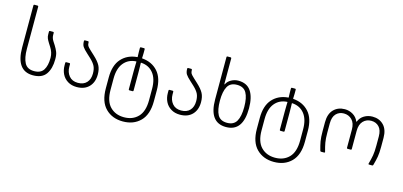

<svg xmlns="http://www.w3.org/2000/svg" viewBox="-76 -1228 4164 1983"><g transform="rotate(15 2005.5 -236.0)"><path d="M86 -240V-690Q86 -700 96 -700H127Q137 -700 137 -690V-240Q137 -144 165.5 -90.5Q194 -37 267 -37Q338 -37 367.5 -83Q397 -129 397 -210V-216Q397 -270 363 -323L342 -356Q327 -380 319 -398.5Q311 -417 311 -443V-470Q311 -480 321 -480H352Q362 -480 362 -470V-449Q362 -416 383 -384L405 -350Q425 -318 436.5 -289Q448 -260 448 -215V-210Q448 -112 406 -52Q364 8 267 8Q176 8 131 -55Q86 -118 86 -240Z M557 -176V-202Q557 -212 567 -212H598Q608 -212 608 -202V-175Q608 -117 641 -77Q674 -37 735 -37Q796 -37 829 -73Q862 -109 862 -170Q862 -217 847 -248Q832 -279 793 -316L753 -353Q713 -389 699 -411Q685 -433 685 -470Q685 -480 695 -480H725Q735 -480 735 -470Q735 -446 742.5 -433Q750 -420 778 -394L821 -354Q872 -307 892.5 -268.5Q913 -230 913 -173Q913 -90 865.5 -41Q818 8 735 8Q679 8 638.5 -17Q598 -42 577.5 -83.5Q557 -125 557 -176Z M1030 -57V-173Q1030 -305 1093.5 -375Q1157 -445 1261 -453Q1264 -453 1264 -456Q1264 -465 1263 -478Q1262 -491 1262 -511V-550Q1262 -560 1272 -560H1303Q1313 -560 1313 -550V-511Q1313 -491 1312 -478Q1311 -465 1311 -456Q1311 -453 1314 -453Q1419 -444 1481.5 -374Q1544 -304 1544 -173V-57Q1544 85 1473 156.5Q1402 228 1287 228Q1173 228 1101.5 156.5Q1030 85 1030 -57ZM1287 183Q1380 183 1436.5 124.5Q1493 66 1493 -55V-175Q1493 -283 1445 -342.5Q1397 -402 1315 -407Q1311 -407 1311 -404Q1311 -383 1312 -371L1313 -305V-110Q1313 -100 1303 -100H1272Q1262 -100 1262 -110V-305L1263 -371Q1264 -383 1264 -404Q1264 -407 1260 -407Q1178 -402 1129.5 -343Q1081 -284 1081 -175V-55Q1081 66 1138 124.5Q1195 183 1287 183Z M1661 -176V-202Q1661 -212 1671 -212H1702Q1712 -212 1712 -202V-175Q1712 -117 1745 -77Q1778 -37 1839 -37Q1900 -37 1933 -73Q1966 -109 1966 -170Q1966 -217 1951 -248Q1936 -279 1897 -316L1857 -353Q1817 -389 1803 -411Q1789 -433 1789 -470Q1789 -480 1799 -480H1829Q1839 -480 1839 -470Q1839 -446 1846.5 -433Q1854 -420 1882 -394L1925 -354Q1976 -307 1996.5 -268.5Q2017 -230 2017 -173Q2017 -90 1969.5 -41Q1922 8 1839 8Q1783 8 1742.5 -17Q1702 -42 1681.5 -83.5Q1661 -125 1661 -176Z M2150 -240V-690Q2150 -700 2160 -700H2191Q2201 -700 2201 -690V-423Q2201 -407 2207 -417Q2222 -449 2258 -468.5Q2294 -488 2333 -488Q2425 -488 2468.5 -423.5Q2512 -359 2512 -240Q2512 8 2331 8Q2150 8 2150 -240ZM2330 -37Q2402 -37 2431.5 -89Q2461 -141 2461 -240Q2461 -340 2431.5 -391.5Q2402 -443 2331 -443Q2259 -443 2230 -390Q2201 -337 2201 -241Q2201 -141 2229.5 -89Q2258 -37 2330 -37Z M2645 -57V-173Q2645 -305 2708.5 -375Q2772 -445 2876 -453Q2879 -453 2879 -456Q2879 -465 2878 -478Q2877 -491 2877 -511V-550Q2877 -560 2887 -560H2918Q2928 -560 2928 -550V-511Q2928 -491 2927 -478Q2926 -465 2926 -456Q2926 -453 2929 -453Q3034 -444 3096.5 -374Q3159 -304 3159 -173V-57Q3159 85 3088 156.5Q3017 228 2902 228Q2788 228 2716.5 156.5Q2645 85 2645 -57ZM2902 183Q2995 183 3051.5 124.5Q3108 66 3108 -55V-175Q3108 -283 3060 -342.5Q3012 -402 2930 -407Q2926 -407 2926 -404Q2926 -383 2927 -371L2928 -305V-110Q2928 -100 2918 -100H2887Q2877 -100 2877 -110V-305L2878 -371Q2879 -383 2879 -404Q2879 -407 2875 -407Q2793 -402 2744.5 -343Q2696 -284 2696 -175V-55Q2696 66 2753 124.5Q2810 183 2902 183Z M3622 -396Q3640 -441 3680 -464.5Q3720 -488 3768 -488Q3841 -488 3887 -441Q3933 -394 3933 -305V-209Q3933 -143 3926 -103Q3919 -63 3904 -10Q3902 -4 3900 -2Q3898 0 3894 0H3861Q3850 0 3853 -10Q3868 -63 3875 -103Q3882 -143 3882 -209V-306Q3882 -375 3849.5 -409Q3817 -443 3766 -443Q3714 -443 3680 -407.5Q3646 -372 3646 -303V-110Q3646 -100 3636 -100H3605Q3595 -100 3595 -110V-303Q3595 -372 3560 -407.5Q3525 -443 3473 -443Q3423 -443 3390.5 -409Q3358 -375 3358 -306V-209Q3358 -143 3365 -103Q3372 -63 3387 -10L3388 -6Q3388 0 3379 0H3347Q3342 0 3340 -2Q3338 -4 3336 -10Q3321 -63 3314 -103Q3307 -143 3307 -209V-305Q3307 -394 3353 -441Q3399 -488 3472 -488Q3519 -488 3559 -464Q3599 -440 3617 -396Q3618 -394 3619.5 -394Q3621 -394 3622 -396Z"/></g></svg>

Font: Barlow GEO Light
Style: Regular
Weight: 300
Designer: Jeremy Tribby
Foundry: Tribby Type
Version: Version 1.408